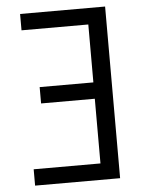

<svg xmlns="http://www.w3.org/2000/svg" viewBox="-53 -777 605 819"><g transform="rotate(-5 250.0 -367.5)"><path d="M64 0V-70H350V-347H120V-417H350V-665H64V-735H428V0Z"/></g></svg>

Font: Iosevka Curly
Style: Regular
Weight: 400
Monospace: yes
Designer: Belleve Invis
Foundry: Belleve Invis
Version: Version 22.1.2; ttfautohint (v1.8.4)